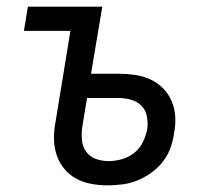

<svg xmlns="http://www.w3.org/2000/svg" viewBox="-20 -550 640 578"><path d="M304 8Q279 8 254.5 3.5Q230 -1 209 -12.5Q188 -24 173 -42.5Q158 -61 150.5 -83.5Q143 -106 142.5 -131Q142 -156 147 -182L192 -457H52L64 -530H288L254 -328H337Q362 -328 386.5 -324.5Q411 -321 432.5 -311Q454 -301 470.5 -284.5Q487 -268 496.5 -246Q506 -224 507.5 -199Q509 -174 504 -149Q501 -127 493 -104.5Q485 -82 470 -63Q455 -44 435.5 -30Q416 -16 394 -7Q372 2 349 5Q326 8 304 8ZM306 -65Q326 -65 346 -70.5Q366 -76 383 -89Q400 -102 409.5 -121Q419 -140 423 -160Q426 -179 422.5 -198.5Q419 -218 406.5 -231Q394 -244 375 -249.5Q356 -255 337 -255H242L228 -170Q225 -150 226.5 -130Q228 -110 238.5 -94.5Q249 -79 267.5 -72Q286 -65 306 -65Z"/></svg>

Font: Iosevka Curly Extended
Style: Italic
Weight: 400
Width: 7
Italic angle: -9°
Monospace: yes
Designer: Belleve Invis
Foundry: Belleve Invis
Version: Version 11.1.0; ttfautohint (v1.8.3)